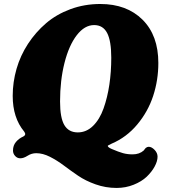

<svg xmlns="http://www.w3.org/2000/svg" viewBox="-20 -741 841 952"><path d="M534.7 -2Q567.9 12.2 589.6 18.3Q611.3 24.4 637.2 24.4Q671.4 24.4 692.9 4.9Q694.3 2.9 696.5 0Q698.7 -2.9 700.2 -4.6Q701.7 -6.3 703.1 -7.8Q710.4 -13.2 717.3 -13.2Q731.9 -13.2 746.6 2.2Q761.2 17.6 761.2 35.6Q761.2 58.1 746.8 84.7Q732.4 111.3 707.3 135.3Q682.1 159.2 642.6 175Q603 190.9 558.1 190.9Q503.9 190.9 453.9 173.1Q403.8 155.3 366.7 129.9Q329.6 104.5 296.1 79.3Q262.7 54.2 227.5 36.4Q192.4 18.6 159.7 18.6Q136.7 18.6 116.9 31.2Q97.2 43.9 80.6 43.9Q65.4 43.9 54.9 32.2Q44.4 20.5 44.4 5.4Q44.4 -19.5 59.1 -37.1Q73.7 -54.7 96.2 -64.5Q111.8 -72.8 99.6 -88.9Q43 -157.2 43 -265.6Q43 -333.5 62 -399.7Q81.1 -465.8 118.9 -523.7Q156.7 -581.5 208.3 -625.7Q259.8 -669.9 329.3 -695.6Q398.9 -721.2 477.1 -721.2Q608.4 -721.2 686.8 -643.3Q765.1 -565.4 765.1 -428.7Q765.1 -343.8 739.5 -265.6Q713.9 -187.5 660.6 -123.8Q607.4 -60.1 533.7 -28.8Q515.1 -20 514.2 -18.1Q514.2 -10.7 534.7 -2ZM365.7 -84.5Q408.2 -84.5 441.2 -116.7Q474.1 -148.9 493.4 -203.1Q512.7 -257.3 522.2 -321Q531.7 -384.8 531.7 -454.6Q531.7 -538.1 511.2 -577.4Q490.7 -616.7 446.8 -616.7Q399.4 -616.7 360.6 -566.4Q321.8 -516.1 299.8 -429.2Q277.8 -342.3 277.8 -237.8Q277.8 -156.2 299.3 -120.4Q320.8 -84.5 365.7 -84.5Z"/></svg>

Font: Cooper* ExtraBold
Style: Italic
Weight: 800
Italic angle: -7°
Designer: Owen Earl
Foundry: indestructible type*
Version: Version 0.001